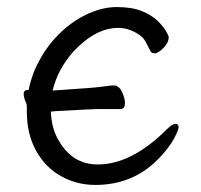

<svg xmlns="http://www.w3.org/2000/svg" viewBox="-20 -506 570 544"><path d="M429 -56Q357 18 250 18Q198 18 153.5 -6.5Q109 -31 82.5 -78.5Q56 -126 56 -190Q56 -199 56 -208Q55 -211 54 -214Q47 -230 47 -240Q47 -251 59 -251H61Q67 -280 78 -307Q101 -360 138 -400Q175 -440 221 -463Q267 -486 310.5 -486Q354 -486 382 -474.5Q410 -463 426.5 -447Q443 -431 450.5 -417.5Q458 -404 458 -401Q458 -385 443 -370Q428 -355 419 -355Q410 -355 407 -360Q400 -374 393 -387Q386 -400 375 -407Q346 -427 315 -427Q251 -427 188 -360Q143 -309 129 -249Q133 -250 136 -250Q245 -257 266 -260Q294 -264 302 -264Q317 -264 325.5 -246Q334 -228 334 -214Q334 -197 321 -197H257Q243 -197 136 -191Q130 -190 124 -190Q126 -144 144 -112Q183 -40 257 -40Q353 -40 453 -140Q468 -155 477 -155Q486 -155 486 -146Q486 -137 472 -111.5Q458 -86 429 -56Z"/></svg>

Font: LXGW WenKai Lite
Style: Regular
Weight: 400
Designer: LXGW / Fontworks Inc.
Foundry: LXGW / Fontworks Inc.
Version: Version 1.511; March 25, 2025